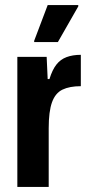

<svg xmlns="http://www.w3.org/2000/svg" viewBox="-20 -733 352 753"><path d="M48 0V-510H163L167 -423H174Q185 -459 201 -479.5Q217 -500 241 -509Q265 -518 297 -518V-395Q253 -395 225 -381.5Q197 -368 184 -332Q171 -296 171 -230V0ZM114 -568V-573L167 -713H287V-708L207 -568Z"/></svg>

Font: Saira Condensed
Style: Bold
Weight: 700
Width: 3
Designer: Hector Gatti with collaboration of the Omnibus-Type team
Foundry: Omnibus-Type
Version: Version 1.101